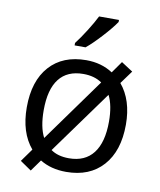

<svg xmlns="http://www.w3.org/2000/svg" viewBox="-88 -836 780 938"><g transform="rotate(10 302.0 -366.5)"><path d="M547.9 -268.1Q547.9 -137.2 481.9 -63.7Q416 9.8 299.8 9.8Q224.6 9.8 169.9 -23.9L128.9 33.2L73.2 -4.9L119.1 -68.8Q56.2 -143.1 56.2 -268.1Q56.2 -398.9 121.6 -471.9Q187 -544.9 303.2 -544.9Q378.4 -544.9 435.1 -507.8L476.1 -565.9L533.2 -528.8L485.8 -463.9Q547.9 -389.6 547.9 -268.1ZM140.1 -268.1Q140.1 -184.6 166 -134.8L393.1 -450.2Q356.4 -476.1 300.8 -476.1Q221.2 -476.1 180.7 -423.8Q140.1 -371.6 140.1 -268.1ZM463.9 -268.1Q463.9 -348.1 439 -397L211.9 -83Q246.6 -58.1 301.8 -58.1Q381.3 -58.1 422.6 -111.6Q463.9 -165 463.9 -268.1ZM233.9 -618.2Q257.3 -648.4 284.4 -691.4Q311.5 -734.4 327.1 -766.1H425.8V-755.9Q404.3 -724.1 361.8 -677.7Q319.3 -631.3 288.1 -606H233.9Z"/></g></svg>

Font: HunimalSansv1.5
Style: Regular
Weight: 400
Foundry: Ascender Corporation
Version: Version 1.10